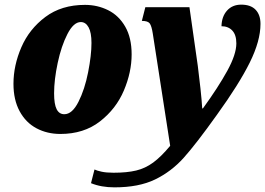

<svg xmlns="http://www.w3.org/2000/svg" viewBox="-20 -567 1143 827"><path d="M372 222 387 163Q397 168 417.5 172.5Q438 177 469 177Q527 177 566.5 167.5Q606 158 640 133Q674 108 713 61L638 -423Q633 -455 625 -466Q617 -477 591 -477L606 -536H796L832 -283Q838 -236 843.5 -185.5Q849 -135 851 -100H854Q920 -191 959 -262Q998 -333 998 -380Q998 -417 980.5 -435.5Q963 -454 934 -454Q935 -496 958 -521.5Q981 -547 1019 -547Q1060 -547 1081 -525Q1102 -503 1102 -464Q1102 -391 1056 -298Q1010 -205 914 -72Q824 54 771 113Q718 172 648 206Q578 240 473 240Q416 240 372 222ZM38 -206Q38 -285 72 -363.5Q106 -442 175.5 -494Q245 -546 346 -546Q400 -546 446 -523Q492 -500 519.5 -452Q547 -404 547 -333Q547 -256 513.5 -177Q480 -98 410.5 -44Q341 10 240 10Q183 10 137 -14.5Q91 -39 64.5 -88Q38 -137 38 -206ZM374 -382Q374 -427 361.5 -449.5Q349 -472 328 -472Q297 -472 270.5 -420.5Q244 -369 228.5 -296Q213 -223 213 -165Q213 -118 224 -96.5Q235 -75 257 -75Q291 -75 318 -128.5Q345 -182 359.5 -255.5Q374 -329 374 -382Z"/></svg>

Font: Noto Serif NarrowBlack
Style: Italic
Weight: 900
Width: 4
Italic angle: -12°
Designer: Monotype Design Team
Foundry: Monotype Imaging Inc.
Version: Version 1.001